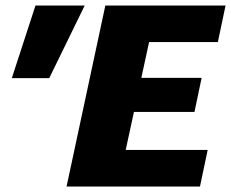

<svg xmlns="http://www.w3.org/2000/svg" viewBox="-20 -678 840 698"><path d="M707 0H222L363 -658H800L772 -525H522L437 -133H735ZM339 -271 366 -395H713L687 -271ZM159 -394H23L109 -658H288Z"/></svg>

Font: Ysabeau Infant Black
Style: Italic
Weight: 900
Italic angle: -12°
Designer: Christian Thalmann (Catharsis Fonts)
Version: Version 2.001;gftools[0.9.30]; featfreeze: ss01,ss02,lnum